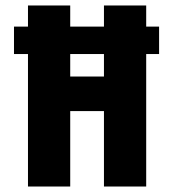

<svg xmlns="http://www.w3.org/2000/svg" viewBox="-20 -680 631 700"><path d="M31 -583H560V-483H31ZM359 0V-660H513V0ZM82 0V-660H236V0ZM172 -275V-401H422V-275Z"/></svg>

Font: Bricolage Grotesque Condensed ExtraBold
Style: Regular
Weight: 800
Width: 3
Designer: Mathieu Triay
Foundry: Atelier Triay
Version: Version 1.000;gftools[0.9.30]